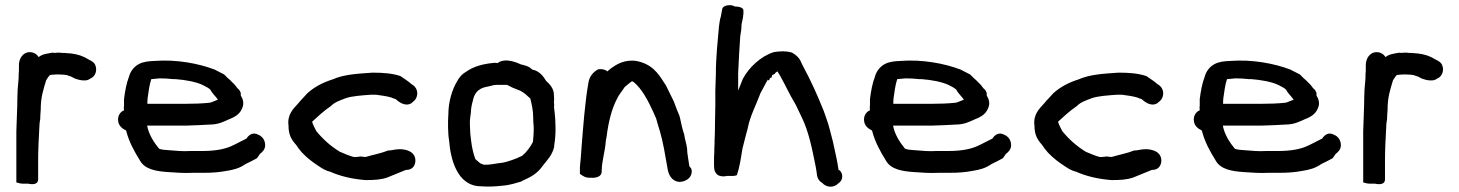

<svg xmlns="http://www.w3.org/2000/svg" viewBox="-20 -706 5624 740"><path d="M43 -3 54 0C60 2 70 2 83 2H89C90 2 127 12 127 -15V-88C127 -127 129 -165 131 -203C132 -220 132 -234 135 -246V-248C135 -258 136 -270 137 -283V-284C137 -332 147 -360 158 -397C162 -404 170 -415 173 -417C175 -417 181 -418 182 -418C188 -418 193 -419 196 -419H209C219 -418 236 -419 244 -414C249 -413 251 -412 258 -409L267 -404C278 -400 290 -396 303 -396C311 -396 318 -396 328 -403C348 -411 355 -435 348 -453C344 -465 334 -471 321 -477C301 -490 279 -497 253 -500C243 -501 235 -501 228 -502H227C220 -502 216 -502 211 -503H210C203 -503 196 -503 188 -502C188 -502 189 -503 183 -503H182C161 -499 144 -498 129 -486C123 -496 111 -505 95 -505C66 -505 53 -477 53 -456V-442C53 -435 53 -428 52 -421V-414C52 -398 49 -378 48 -360V-359C48 -352 47 -342 47 -332C47 -290 44 -245 43 -200Z M435 -245C435 -220 454 -209 466 -203C477 -159 498 -122 519 -88C538 -52 585 -46 625 -43C656 -41 688 -38 725 -40H767C798 -40 824 -42 851 -47C882 -52 902 -57 927 -74C941 -81 956 -88 970 -96C974 -102 978 -106 982 -113C989 -118 1002 -129 1002 -146C1002 -166 991 -180 977 -186C953 -200 937 -183 930 -172C911 -163 892 -152 872 -143C843 -130 806 -124 758 -124H714C685 -122 660 -125 632 -127C616 -128 602 -129 593 -133C574 -156 553 -188 547 -222H700C731 -223 759 -224 790 -226C822 -226 844 -238 862 -246C877 -252 903 -262 913 -288C923 -309 915 -326 908 -338V-348C904 -356 904 -359 895 -366C890 -373 885 -380 876 -388C871 -394 864 -400 858 -405L844 -419C833 -425 821 -431 807 -438C746 -461 661 -478 573 -471C554 -470 534 -469 515 -459C496 -449 482 -430 477 -410C467 -384 462 -355 458 -324V-300C457 -295 457 -289 458 -281C444 -275 435 -262 435 -245ZM548 -306C548 -313 548 -320 549 -328C553 -353 555 -377 563 -401C573 -402 584 -403 596 -404C613 -404 629 -403 648 -401H657C695 -398 734 -391 760 -379C772 -373 786 -366 791 -360C797 -347 811 -335 820 -322C812 -319 795 -311 788 -310H787C759 -307 729 -306 699 -306Z M1092 -222C1092 -188 1102 -169 1121 -148C1127 -139 1134 -129 1143 -119C1163 -97 1189 -78 1214 -62C1222 -57 1235 -48 1253 -44C1291 -27 1337 -16 1388 -12H1389C1422 -12 1447 -13 1473 -22C1496 -31 1521 -42 1544 -51L1555 -52C1574 -56 1581 -73 1581 -87C1581 -123 1543 -131 1521 -131C1502 -131 1490 -126 1479 -126H1476C1452 -116 1420 -110 1389 -101C1385 -101 1376 -102 1369 -103C1364 -102 1356 -101 1352 -101H1343C1328 -105 1306 -114 1290 -121C1254 -143 1224 -170 1199 -201C1193 -213 1186 -225 1183 -237C1205 -257 1227 -278 1255 -297C1270 -312 1285 -317 1314 -328C1339 -336 1371 -338 1410 -341H1429C1452 -338 1472 -335 1489 -330C1493 -328 1500 -325 1505 -324C1514 -316 1529 -303 1549 -303H1550C1557 -304 1565 -306 1571 -313C1594 -329 1595 -366 1567 -381C1554 -393 1537 -403 1523 -413C1492 -423 1459 -426 1417 -426H1416C1361 -422 1307 -420 1262 -400C1224 -388 1192 -371 1165 -347C1154 -334 1141 -322 1128 -306C1112 -288 1086 -265 1092 -222Z M1708 -265C1706 -237 1706 -191 1711 -164C1716 -97 1740 11 1833 12C1860 14 1888 13 1913 10C1946 8 1969 -1 1991 -7V-8C2026 -24 2051 -36 2074 -70C2088 -88 2109 -108 2116 -141V-146C2118 -156 2119 -168 2120 -179V-180C2120 -184 2121 -190 2121 -198V-216C2121 -227 2120 -237 2120 -246V-247C2119 -261 2117 -280 2115 -295L2116 -299V-300C2116 -305 2115 -309 2115 -312C2116 -320 2116 -327 2115 -337C2116 -366 2096 -384 2085 -394C2075 -411 2059 -433 2031 -438C2019 -451 2003 -454 1987 -458C1986 -458 1930 -488 1898 -463H1896L1889 -464H1886C1819 -458 1791 -440 1768 -424C1757 -416 1749 -406 1742 -393C1723 -362 1708 -314 1708 -265ZM1791 -240C1792 -249 1793 -262 1795 -273V-274C1795 -288 1799 -306 1802 -316C1807 -343 1820 -364 1853 -371C1867 -373 1877 -377 1883 -378H1885C1890 -379 1893 -379 1901 -379H1934L1956 -368L1986 -356C2004 -346 2011 -338 2024 -326C2029 -305 2035 -281 2035 -254V-252C2035 -239 2036 -228 2037 -217V-200C2037 -191 2035 -169 2034 -160V-159C2025 -141 2010 -120 1992 -105C1989 -104 1979 -100 1974 -97L1953 -89C1941 -85 1923 -79 1910 -78C1889 -76 1868 -70 1846 -71C1844 -71 1840 -73 1832 -76C1825 -81 1819 -87 1812 -93C1805 -112 1799 -136 1796 -162C1795 -174 1792 -189 1792 -204V-205C1791 -218 1791 -230 1791 -240Z M2215 -36C2226 -28 2236 -20 2256 -21C2263 -20 2299 -19 2299 -45C2299 -86 2312 -119 2315 -164L2318 -180C2325 -235 2337 -286 2359 -327C2366 -342 2377 -354 2388 -371L2410 -389C2411 -390 2414 -392 2416 -393C2417 -392 2421 -391 2422 -390C2454 -364 2478 -318 2498 -274L2509 -249C2513 -233 2519 -215 2524 -198C2536 -156 2543 -113 2551 -67L2554 -50C2558 -32 2569 -8 2597 -5H2598C2621 -5 2646 -19 2646 -45C2646 -50 2647 -55 2637 -65C2634 -80 2632 -100 2629 -118L2628 -135C2625 -155 2619 -171 2617 -188C2611 -205 2605 -230 2601 -251C2599 -262 2593 -272 2589 -283L2577 -315C2567 -336 2557 -355 2547 -376C2526 -407 2506 -450 2449 -467C2405 -481 2366 -465 2343 -448C2337 -445 2327 -436 2321 -431C2313 -438 2300 -441 2286 -439C2268 -430 2252 -413 2248 -388C2234 -308 2228 -221 2221 -133L2218 -92C2217 -81 2215 -68 2215 -54Z M2732 -76C2732 -58 2732 -46 2742 -36C2748 -27 2767 -24 2782 -28H2797C2801 -28 2812 -27 2820 -31C2830 -59 2835 -93 2840 -124C2840 -126 2841 -129 2842 -135C2848 -160 2854 -182 2862 -212C2870 -257 2895 -303 2911 -347C2922 -366 2931 -386 2940 -400C2940 -399 2940 -397 2941 -396L2945 -398L2948 -406H2951L2954 -408L2956 -416C2959 -419 2963 -419 2967 -422L2968 -425C2971 -427 2973 -429 2976 -431C2987 -416 2994 -399 3006 -378L3012 -366C3023 -344 3034 -324 3047 -302C3054 -287 3062 -270 3070 -254C3097 -199 3110 -133 3124 -63L3127 -45C3129 -38 3126 -14 3149 -1C3164 16 3192 20 3211 1C3231 -12 3231 -39 3213 -52C3213 -51 3213 -51 3212 -49C3212 -52 3211 -59 3210 -63C3206 -93 3196 -130 3190 -161L3178 -207C3172 -232 3163 -254 3155 -278C3131 -338 3105 -396 3074 -453L3064 -474C3058 -485 3047 -495 3033 -503C3010 -511 2978 -508 2962 -505C2911 -489 2865 -444 2843 -402C2836 -385 2831 -372 2825 -357V-424C2827 -473 2830 -522 2833 -566C2835 -581 2838 -592 2838 -612C2841 -627 2847 -646 2845 -669C2841 -677 2829 -681 2812 -681C2799 -690 2769 -687 2764 -673L2762 -663C2761 -657 2760 -652 2758 -641C2754 -632 2753 -614 2751 -604C2746 -546 2739 -485 2739 -418C2738 -398 2738 -376 2737 -356V-304C2737 -286 2736 -267 2736 -247C2736 -225 2735 -205 2735 -185C2734 -173 2734 -161 2734 -150C2733 -140 2733 -129 2733 -118L2732 -100Z M3310 -245C3310 -220 3329 -209 3341 -203C3352 -159 3373 -122 3394 -88C3413 -52 3460 -46 3500 -43C3531 -41 3563 -38 3600 -40H3642C3673 -40 3699 -42 3726 -47C3757 -52 3777 -57 3802 -74C3816 -81 3831 -88 3845 -96C3849 -102 3853 -106 3857 -113C3864 -118 3877 -129 3877 -146C3877 -166 3866 -180 3852 -186C3828 -200 3812 -183 3805 -172C3786 -163 3767 -152 3747 -143C3718 -130 3681 -124 3633 -124H3589C3560 -122 3535 -125 3507 -127C3491 -128 3477 -129 3468 -133C3449 -156 3428 -188 3422 -222H3575C3606 -223 3634 -224 3665 -226C3697 -226 3719 -238 3737 -246C3752 -252 3778 -262 3788 -288C3798 -309 3790 -326 3783 -338V-348C3779 -356 3779 -359 3770 -366C3765 -373 3760 -380 3751 -388C3746 -394 3739 -400 3733 -405L3719 -419C3708 -425 3696 -431 3682 -438C3621 -461 3536 -478 3448 -471C3429 -470 3409 -469 3390 -459C3371 -449 3357 -430 3352 -410C3342 -384 3337 -355 3333 -324V-300C3332 -295 3332 -289 3333 -281C3319 -275 3310 -262 3310 -245ZM3423 -306C3423 -313 3423 -320 3424 -328C3428 -353 3430 -377 3438 -401C3448 -402 3459 -403 3471 -404C3488 -404 3504 -403 3523 -401H3532C3570 -398 3609 -391 3635 -379C3647 -373 3661 -366 3666 -360C3672 -347 3686 -335 3695 -322C3687 -319 3670 -311 3663 -310H3662C3634 -307 3604 -306 3574 -306Z M3967 -222C3967 -188 3977 -169 3996 -148C4002 -139 4009 -129 4018 -119C4038 -97 4064 -78 4089 -62C4097 -57 4110 -48 4128 -44C4166 -27 4212 -16 4263 -12H4264C4297 -12 4322 -13 4348 -22C4371 -31 4396 -42 4419 -51L4430 -52C4449 -56 4456 -73 4456 -87C4456 -123 4418 -131 4396 -131C4377 -131 4365 -126 4354 -126H4351C4327 -116 4295 -110 4264 -101C4260 -101 4251 -102 4244 -103C4239 -102 4231 -101 4227 -101H4218C4203 -105 4181 -114 4165 -121C4129 -143 4099 -170 4074 -201C4068 -213 4061 -225 4058 -237C4080 -257 4102 -278 4130 -297C4145 -312 4160 -317 4189 -328C4214 -336 4246 -338 4285 -341H4304C4327 -338 4347 -335 4364 -330C4368 -328 4375 -325 4380 -324C4389 -316 4404 -303 4424 -303H4425C4432 -304 4440 -306 4446 -313C4469 -329 4470 -366 4442 -381C4429 -393 4412 -403 4398 -413C4367 -423 4334 -426 4292 -426H4291C4236 -422 4182 -420 4137 -400C4099 -388 4067 -371 4040 -347C4029 -334 4016 -322 4003 -306C3987 -288 3961 -265 3967 -222Z M4581 -245C4581 -220 4600 -209 4612 -203C4623 -159 4644 -122 4665 -88C4684 -52 4731 -46 4771 -43C4802 -41 4834 -38 4871 -40H4913C4944 -40 4970 -42 4997 -47C5028 -52 5048 -57 5073 -74C5087 -81 5102 -88 5116 -96C5120 -102 5124 -106 5128 -113C5135 -118 5148 -129 5148 -146C5148 -166 5137 -180 5123 -186C5099 -200 5083 -183 5076 -172C5057 -163 5038 -152 5018 -143C4989 -130 4952 -124 4904 -124H4860C4831 -122 4806 -125 4778 -127C4762 -128 4748 -129 4739 -133C4720 -156 4699 -188 4693 -222H4846C4877 -223 4905 -224 4936 -226C4968 -226 4990 -238 5008 -246C5023 -252 5049 -262 5059 -288C5069 -309 5061 -326 5054 -338V-348C5050 -356 5050 -359 5041 -366C5036 -373 5031 -380 5022 -388C5017 -394 5010 -400 5004 -405L4990 -419C4979 -425 4967 -431 4953 -438C4892 -461 4807 -478 4719 -471C4700 -470 4680 -469 4661 -459C4642 -449 4628 -430 4623 -410C4613 -384 4608 -355 4604 -324V-300C4603 -295 4603 -289 4604 -281C4590 -275 4581 -262 4581 -245ZM4694 -306C4694 -313 4694 -320 4695 -328C4699 -353 4701 -377 4709 -401C4719 -402 4730 -403 4742 -404C4759 -404 4775 -403 4794 -401H4803C4841 -398 4880 -391 4906 -379C4918 -373 4932 -366 4937 -360C4943 -347 4957 -335 4966 -322C4958 -319 4941 -311 4934 -310H4933C4905 -307 4875 -306 4845 -306Z M5234 -3 5245 0C5251 2 5261 2 5274 2H5280C5281 2 5318 12 5318 -15V-88C5318 -127 5320 -165 5322 -203C5323 -220 5323 -234 5326 -246V-248C5326 -258 5327 -270 5328 -283V-284C5328 -332 5338 -360 5349 -397C5353 -404 5361 -415 5364 -417C5366 -417 5372 -418 5373 -418C5379 -418 5384 -419 5387 -419H5400C5410 -418 5427 -419 5435 -414C5440 -413 5442 -412 5449 -409L5458 -404C5469 -400 5481 -396 5494 -396C5502 -396 5509 -396 5519 -403C5539 -411 5546 -435 5539 -453C5535 -465 5525 -471 5512 -477C5492 -490 5470 -497 5444 -500C5434 -501 5426 -501 5419 -502H5418C5411 -502 5407 -502 5402 -503H5401C5394 -503 5387 -503 5379 -502C5379 -502 5380 -503 5374 -503H5373C5352 -499 5335 -498 5320 -486C5314 -496 5302 -505 5286 -505C5257 -505 5244 -477 5244 -456V-442C5244 -435 5244 -428 5243 -421V-414C5243 -398 5240 -378 5239 -360V-359C5239 -352 5238 -342 5238 -332C5238 -290 5235 -245 5234 -200Z"/></svg>

Font: Scribbler
Style: Blk
Weight: 900
Designer: Mew Too
Foundry: Cannot Into Space Fonts
Version: Version 1.001